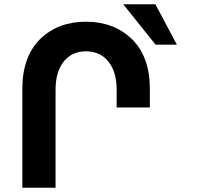

<svg xmlns="http://www.w3.org/2000/svg" viewBox="-20 -882 937 902"><path d="M85 -465Q85 -616 169 -699Q253 -780 384 -780Q515 -780 600 -698Q684 -615 684 -465V-377H528V-460Q528 -545 489 -593Q450 -641 384 -641Q318 -641 279.5 -593Q241 -545 241 -460V0H85ZM710 -862 811 -672H711L559 -862Z"/></svg>

Font: Montserrat_am3
Style: Bold
Weight: 700
Designer: Julieta Ulanovsky
Foundry: Julieta Ulanovsky. Armenina letters added by Vahan Hovhannisyan
Version: Version 2.001